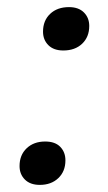

<svg xmlns="http://www.w3.org/2000/svg" viewBox="-20 -513 305 540"><path d="M92 7Q65 7 50 -8Q35 -23 35 -46Q35 -77 55 -96Q75 -115 107 -115Q135 -115 149.5 -100Q164 -85 164 -62Q164 -31 144 -12Q124 7 92 7ZM158 -371Q131 -371 116 -386Q101 -401 101 -424Q101 -455 121 -474Q141 -493 174 -493Q201 -493 216 -478Q231 -463 231 -440Q231 -409 211 -390Q191 -371 158 -371Z"/></svg>

Font: Celebes SemiBold
Style: Italic
Weight: 600
Italic angle: -10°
Designer: Anugrah Pasau
Foundry: Lafontype
Version: Version 1.000; ttfautohint (v1.8.4)